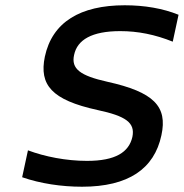

<svg xmlns="http://www.w3.org/2000/svg" viewBox="-20 -699 697 728"><path d="M635 -541 657 -643C598 -667 528 -679 453 -679C284 -679 178 -615 150 -484C128 -377 176 -320 349 -282C457 -259 493 -234 482 -180C469 -122 418 -89 310 -89C231 -89 150 -105 86 -129L64 -27C133 -3 213 9 291 9C467 9 565 -59 592 -186C616 -296 563 -350 387 -389C284 -412 249 -438 261 -491C273 -548 328 -581 436 -581C503 -581 568 -568 635 -541Z"/></svg>

Font: LT Wave Mono Medium
Style: Italic
Weight: 500
Designer: Daniel Lyons
Version: Version 2.5 (Glyphs App)